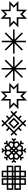

<svg xmlns="http://www.w3.org/2000/svg" viewBox="2631 -3486 890 6192"><g transform="rotate(90 3076.0 -390.0)"><path d="M864.3 -537.1 717.8 -390.6 864.3 -244.1H585.9V34.7L439.5 -111.8L293 34.7V-244.1H14.2L160.6 -390.6L14.2 -537.1H293V-815.4L439.5 -668.9L585.9 -815.4V-537.1ZM746.6 -484.4H537.1V-693.8L439.5 -596.2L341.8 -693.8V-484.4H131.8L229.5 -386.7L131.8 -289.1H341.8V-79.1L439.5 -176.8L537.1 -79.1V-289.1H746.6L648.9 -386.7Z M1342.8 -331.5V0H1293.9V-331.5L1059.6 -97.2L1024.9 -131.8L1259.3 -366.2H927.7V-415H1259.3L1024.9 -649.4L1059.6 -684.1L1293.9 -449.7V-781.2H1342.8V-449.7L1577.1 -684.1L1611.8 -649.4L1377.4 -415H1709V-366.2H1377.4L1611.8 -131.8L1577.1 -97.2Z M2221.7 -331.5V0H2172.9V-331.5L1938.5 -97.2L1903.8 -131.8L2138.2 -366.2H1806.6V-415H2138.2L1903.8 -649.4L1938.5 -684.1L2172.9 -449.7V-781.2H2221.7V-449.7L2456.1 -684.1L2490.7 -649.4L2256.3 -415H2587.9V-366.2H2256.3L2490.7 -131.8L2456.1 -97.2Z M3501 -537.1 3354.5 -390.6 3501 -244.1H3222.7V34.7L3076.2 -111.8L2929.7 34.7V-244.1H2650.9L2797.4 -390.6L2650.9 -537.1H2929.7V-815.4L3076.2 -668.9L3222.7 -815.4V-537.1ZM3383.3 -484.4H3173.8V-693.8L3076.2 -596.2L2978.5 -693.8V-484.4H2768.6L2866.2 -386.7L2768.6 -289.1H2978.5V-79.1L3076.2 -176.8L3173.8 -79.1V-289.1H3383.3L3285.6 -386.7Z M4028.3 10.3 3955.1 -63 3881.8 10.3 3847.2 -24.4 3920.4 -97.7 3808.6 -209.5 3735.4 -136.2 3700.7 -170.9 3773.9 -244.1 3662.1 -356 3588.9 -282.7 3554.2 -317.4 3627.4 -390.6 3554.2 -463.9 3588.9 -498.5 3662.1 -425.3 3773.9 -537.1 3700.7 -610.4 3735.4 -645 3808.6 -571.8 3920.4 -683.6 3847.2 -756.8 3881.8 -791.5 3955.1 -718.3 4028.3 -791.5 4063 -756.8 3989.7 -683.6 4101.6 -571.8 4174.8 -645 4209.5 -610.4 4136.2 -537.1 4248 -425.3 4321.3 -498.5 4356 -463.9 4282.7 -390.6 4356 -317.4 4321.3 -282.7 4248 -356 4136.2 -244.1 4209.5 -170.9 4174.8 -136.2 4101.6 -209.5 3989.7 -97.7 4063 -24.4ZM3955.1 -132.3 4213.4 -390.6 3955.1 -648.9 3696.8 -390.6ZM3955.1 -209.5 3773.9 -390.6 3955.1 -571.8 4136.2 -390.6ZM3955.1 -278.8 4066.9 -390.6 3955.1 -502.4 3843.3 -390.6Z M4902.3 -493.7 4977.5 -568.4 4974.1 -578.1Q4967.3 -599.1 4959 -615.7Q4946.8 -640.1 4927.7 -640.1Q4912.1 -640.1 4878.4 -618.7L4858.4 -606.9V-537.6ZM5050.3 -415 5062 -435.1Q5083.5 -468.8 5083.5 -484.4Q5083.5 -503.4 5059.1 -515.6Q5042.5 -523.9 5021.5 -530.8L5011.7 -534.2L4937 -459L4981 -415ZM5011.7 -247.1 5021.5 -250.5Q5042.5 -257.3 5059.1 -265.6Q5083.5 -277.8 5083.5 -296.9Q5083.5 -312.5 5062 -346.2L5050.3 -366.2H4981L4937 -322.3ZM4927.7 -141.1Q4946.8 -141.1 4959 -165.5Q4967.3 -182.1 4974.1 -203.1L4977.5 -212.9L4902.3 -287.6L4858.4 -243.7V-174.3L4878.4 -162.6Q4912.1 -141.1 4927.7 -141.1ZM4834 -288.6 4867.7 -322.3 4834 -356 4800.3 -322.3ZM4740.2 -141.1Q4755.9 -141.1 4789.6 -162.6L4809.6 -174.3V-243.7L4765.6 -287.6L4690.4 -212.9L4693.8 -203.1Q4700.7 -182.1 4709 -165.5Q4721.2 -141.1 4740.2 -141.1ZM4656.2 -247.1 4731 -322.3 4687 -366.2H4617.7L4606 -346.2Q4584.5 -312.5 4584.5 -296.9Q4584.5 -277.8 4608.9 -265.6Q4625.5 -257.3 4646.5 -250.5ZM4687 -415 4731 -459 4656.2 -534.2 4646.5 -530.8Q4625.5 -523.9 4608.9 -515.6Q4584.5 -503.4 4584.5 -484.4Q4584.5 -468.8 4606 -435.1L4617.7 -415ZM4765.6 -356.9 4799.3 -390.6 4765.6 -424.3 4731.9 -390.6ZM4765.6 -493.7 4809.6 -537.6V-606.9L4789.6 -618.7Q4755.9 -640.1 4740.2 -640.1Q4721.2 -640.1 4709 -615.7Q4700.7 -599.1 4693.8 -578.1L4690.4 -568.4ZM4834 -425.3 4867.7 -459 4834 -492.7 4800.3 -459ZM4902.3 -356.9 4936 -390.6 4902.3 -424.3 4868.7 -390.6ZM4880.9 9.8 4834 -29.3 4787.1 9.8 4755.9 -27.3 4809.6 -72.8V-117.7Q4768.1 -91.8 4739.7 -91.8Q4726.1 -91.8 4712.4 -97.2Q4670.9 -116.2 4652.3 -174.3L4626.5 -148.4L4632.3 -78.6L4584 -74.2L4578.6 -135.3L4517.6 -140.6L4522 -189L4591.8 -183.1L4617.7 -209Q4559.6 -227.5 4540.5 -269Q4535.2 -283.7 4535.2 -297.4Q4535.2 -326.7 4561 -366.2H4516.1L4470.7 -312.5L4433.6 -343.8L4472.7 -390.6L4433.6 -437.5L4470.7 -468.8L4516.1 -415H4561Q4535.2 -454.6 4535.2 -483.9Q4535.2 -497.6 4540.5 -512.2Q4559.6 -553.7 4617.7 -572.3L4591.8 -598.1L4522 -592.3L4517.6 -640.6L4578.6 -646L4584 -707L4632.3 -702.6L4626.5 -632.8L4652.3 -606.9Q4670.9 -665 4712.4 -684.1Q4727.1 -689.5 4740.7 -689.5Q4770 -689.5 4809.6 -663.6V-708.5L4755.9 -753.9L4787.1 -791L4834 -752L4880.9 -791L4912.1 -753.9L4858.4 -708.5V-663.6Q4897.9 -689.5 4927.2 -689.5Q4940.9 -689.5 4955.6 -684.1Q4997.1 -665 5015.6 -606.9L5041.5 -632.8L5035.6 -702.6L5084 -707L5089.4 -646L5150.4 -640.6L5146 -592.3L5076.2 -598.1L5050.3 -572.3Q5108.4 -553.7 5127.4 -512.2Q5132.8 -497.6 5132.8 -483.9Q5132.8 -454.6 5106.9 -415H5151.9L5197.3 -468.8L5234.4 -437.5L5195.3 -390.6L5234.4 -343.8L5197.3 -312.5L5151.9 -366.2H5106.9Q5132.8 -326.7 5132.8 -297.4Q5132.8 -283.7 5127.4 -269Q5108.4 -227.5 5050.3 -209L5076.2 -183.1L5146 -189L5150.4 -140.6L5089.4 -135.3L5084 -74.2L5035.6 -78.6L5041.5 -148.4L5015.6 -174.3Q4997.1 -116.2 4955.6 -97.2Q4941.9 -91.8 4928.2 -91.8Q4899.9 -91.8 4858.4 -117.7V-72.8L4912.1 -27.3Z M6054.7 -455.6V-569.8H5940.9V-455.6ZM5892.1 -618.7V-732.4H5777.8V-618.7ZM5892.1 -455.6V-569.8H5777.8V-455.6ZM5892.1 -211.4V-325.7H5777.8V-211.4ZM5892.1 -48.8V-162.6H5777.8V-48.8ZM5892.1 -374.5V-406.7H5777.8V-374.5ZM6054.7 -211.4V-325.7H5940.9V-211.4ZM5729 -455.6V-569.8H5696.8V-455.6ZM5729 -374.5V-406.7H5696.8V-374.5ZM5729 -211.4V-325.7H5696.8V-211.4ZM5647.9 -618.7V-732.4H5533.7V-618.7ZM5647.9 -455.6V-569.8H5533.7V-455.6ZM5647.9 -374.5V-406.7H5533.7V-374.5ZM5647.9 -211.4V-325.7H5533.7V-211.4ZM5647.9 -48.8V-162.6H5533.7V-48.8ZM5484.9 -211.4V-325.7H5371.1V-211.4ZM5484.9 -455.6V-569.8H5371.1V-455.6ZM5940.9 0H5729V-162.6H5696.8V0H5484.9V-162.6H5322.3V-374.5H5484.9V-406.7H5322.3V-618.7H5484.9V-781.2H5696.8V-618.7H5729V-781.2H5940.9V-618.7H6103.5V-406.7H5940.9V-374.5H6103.5V-162.6H5940.9Z"/></g></svg>

Font: Auseklis
Style: Regular
Weight: 400
Designer: GGBotNet
Foundry: GGBotNet
Version: 1.00